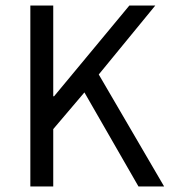

<svg xmlns="http://www.w3.org/2000/svg" viewBox="-20 -676 619 696"><path d="M90 0V-656H173V-327H176L449 -656H543L338 -406L575 0H482L286 -341L173 -208V0Z"/></svg>

Font: Source Sans Pro
Style: Regular
Weight: 400
Designer: Paul D. Hunt
Foundry: Adobe Systems Incorporated
Version: Version 2.021;PS 2.000;hotconv 1.0.86;makeotf.lib2.5.63406